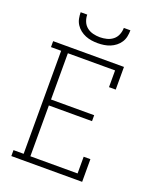

<svg xmlns="http://www.w3.org/2000/svg" viewBox="-171 -1054 942 1154"><g transform="rotate(20 300.0 -477.5)"><path d="M45 0V-38H110V-697H45V-735H498V-590H455V-697H153V-401H429V-363H153V-38H455V-145H498V0ZM300 -815Q280 -815 260 -818Q240 -821 221.5 -828.5Q203 -836 187 -848.5Q171 -861 160 -878Q149 -895 145 -915Q141 -935 141 -955H183Q183 -933 191.5 -912Q200 -891 217 -877.5Q234 -864 256 -858.5Q278 -853 300 -853Q322 -853 344 -858.5Q366 -864 383 -877.5Q400 -891 408.5 -912Q417 -933 417 -955H459Q459 -935 455 -915Q451 -895 440 -878Q429 -861 413 -848.5Q397 -836 378.5 -828.5Q360 -821 340 -818Q320 -815 300 -815Z"/></g></svg>

Font: Iosevka Etoile Extralight
Style: Regular
Weight: 200
Designer: Belleve Invis
Foundry: Belleve Invis
Version: Version 22.1.2; ttfautohint (v1.8.4)